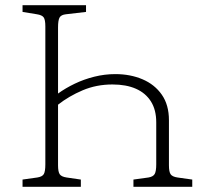

<svg xmlns="http://www.w3.org/2000/svg" viewBox="-20 -721 801 741"><path d="M67 0V-28L124 -36Q143 -39 149 -49Q155 -59 155 -87V-619Q155 -645 148.5 -654Q142 -663 122 -666L67 -675V-701H312V-675L235 -666Q216 -664 210 -653.5Q204 -643 204 -615V-360Q233 -381 268.5 -398Q304 -415 344 -425Q384 -435 425 -435Q483 -435 530 -415Q577 -395 604.5 -355.5Q632 -316 632 -257V-83Q632 -58 638.5 -48.5Q645 -39 665 -36L722 -28V0H495V-28L553 -36Q571 -39 577 -49.5Q583 -60 583 -87V-249Q583 -297 562.5 -329.5Q542 -362 504.5 -378.5Q467 -395 414 -395Q352 -395 299 -372.5Q246 -350 204 -317V-83Q204 -58 210.5 -48.5Q217 -39 237 -36L292 -28V0Z"/></svg>

Font: Literata ExtraLight
Style: Regular
Weight: 250
Designer: Latin by Veronika Burian and Jose Scaglione. Greek by Irene Vlachou. Cyrillic by Vera Evstafieva.
Foundry: TypeTogether
Version: Version 3.103;gftools[0.9.29]